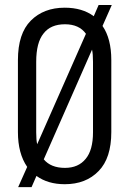

<svg xmlns="http://www.w3.org/2000/svg" viewBox="-20 -730 518 769"><path d="M390.6 -626Q425.8 -575.2 425.8 -489.3V-201.2Q425.8 -96.7 375 -44.9Q324.2 7.8 239.3 7.8Q171.9 7.8 126 -25.4L106.4 19.5H52.7L88.9 -61.5Q51.8 -115.2 51.8 -201.2V-489.3Q51.8 -595.7 103.5 -647.5Q155.3 -699.2 239.3 -699.2Q309.6 -699.2 355.5 -665L375 -710H427.7ZM128.9 -152.3 324.2 -594.7Q296.9 -632.8 240.2 -632.8Q182.6 -632.8 154.3 -595.7Q125 -559.6 125 -482.4V-200.2Q125 -168.9 128.9 -152.3ZM348.6 -531.2 155.3 -91.8Q183.6 -57.6 240.2 -57.6Q293.9 -57.6 323.2 -93.8Q352.5 -128.9 352.5 -200.2V-482.4Q352.5 -514.6 348.6 -531.2Z"/></svg>

Font: Dinish Condensed
Style: Regular
Weight: 400
Width: 3
Designer: Bert Driehuis
Foundry: Playbeing
Version: Version 3.006; git-39231f3c-release